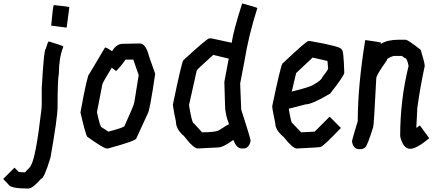

<svg xmlns="http://www.w3.org/2000/svg" viewBox="-124 -882 2556 1114"><path d="M188.5 -852.5Q268.1 -844.7 278.3 -840.8L262.7 -721.7L172.9 -733.4Q183.6 -852.5 188.5 -852.5ZM159.2 -641.6Q243.2 -616.2 243.2 -612.3V-610.4Q217.8 -546.4 217.8 -458Q210 -419.9 210 -260.7Q210 -200.7 168.9 32.2Q131.8 155.3 114.3 155.3Q65.9 211.9 40 211.9Q-59.6 211.9 -73.2 190.4L-104.5 157.2V155.3L-40 90.8L-14.6 116.2H-12.7L20.5 118.2Q55.7 84 55.7 77.1Q84 31.7 116.2 -245.1L118.2 -272.5V-370.1Q130.9 -598.6 141.6 -598.6Q153.8 -641.6 159.2 -641.6Z M686.5 -629.9Q722.7 -629.9 741.2 -553.7L776.4 -454.1Q745.1 -239.3 733.4 -223.6L667 -79.1Q667 -65.4 502.9 -20.5H495.1Q477.5 -20.5 381.8 -88.9Q372.1 -103.5 342.8 -229.5Q383.3 -452.1 393.6 -452.1L485.4 -606.4H487.3Q494.6 -606.4 526.4 -585Q551.3 -627.9 588.9 -627.9H596.7ZM604.5 -536.1Q576.2 -495.6 549.8 -469.7L524.4 -489.3Q469.7 -399.9 469.7 -391.6L438.5 -231.4Q457 -143.6 465.8 -143.6L504.9 -118.2Q598.6 -143.1 598.6 -151.4Q655.3 -276.9 655.3 -288.1L680.7 -446.3L649.4 -536.1Z M1281.2 -862.3Q1369.1 -838.4 1369.1 -835Q1318.4 -677.2 1293 -520.5L1269.5 -397.5L1275.4 -247.1Q1330.1 -77.1 1330.1 -65.4Q1321.8 -20.5 1287.1 -20.5H1279.3Q1248.5 -20.5 1230.5 -69.3H1228.5Q1170.9 -26.4 1138.7 -26.4L1023.4 -20.5Q999 -20.5 943.4 -92.8Q896.5 -131.3 896.5 -178.7Q886.7 -216.8 878.9 -274.4Q929.7 -519 939.5 -532.2Q1077.6 -659.2 1089.8 -659.2H1103.5L1220.7 -633.8V-635.7Q1230.5 -705.1 1281.2 -862.3ZM1113.3 -563.5Q1017.6 -477.5 1017.6 -473.6L972.7 -272.5Q989.3 -165 1002 -165L1048.8 -114.3Q1134.3 -114.3 1152.3 -129.9Q1200.2 -161.1 1205.1 -161.1Q1181.6 -219.2 1181.6 -274.4L1177.7 -407.2L1203.1 -542Z M1676.3 -643.6Q1857.9 -612.3 1857.9 -594.7Q1870.1 -594.7 1873.5 -460Q1873.5 -443.4 1791.5 -338.9Q1686.5 -276.4 1648.9 -276.4L1551.3 -251Q1565.4 -168.9 1570.8 -168.9L1623.5 -114.3L1701.7 -118.2L1787.6 -204.1H1789.6L1854 -139.6Q1749.5 -30.3 1736.8 -30.3Q1736.8 -26.4 1598.1 -20.5Q1574.2 -20.5 1522 -86.9Q1473.1 -127.4 1473.1 -167Q1455.6 -248.5 1455.6 -264.6V-266.6Q1502.4 -491.2 1514.2 -512.7Q1653.3 -643.6 1664.6 -643.6ZM1689.9 -547.9 1594.2 -458 1568.8 -350.6Q1670.9 -376 1689.9 -387.7Q1742.7 -417 1746.6 -434.6Q1779.8 -477.5 1779.8 -483.4L1775.9 -528.3Z M2229 -651.4Q2243.2 -651.4 2316.9 -592.8Q2340.3 -517.6 2340.3 -499Q2313 -371.1 2297.4 -256.8L2291.5 -139.6L2311 -153.3H2313L2365.7 -81.1V-79.1Q2292.5 -18.6 2256.3 -18.6Q2214.8 -18.6 2197.8 -90.8Q2197.8 -302.2 2246.6 -499Q2238.3 -545.9 2223.1 -545.9L2207.5 -557.6H2160.6Q2119.6 -545.4 2119.6 -530.3Q2059.1 -446.8 2059.1 -426.8Q2045.4 -154.8 2041.5 -145.5Q2007.8 -36.6 1994.6 -26.4Q1981 -16.6 1969.2 -16.6H1959.5Q1926.8 -16.6 1918.5 -59.6V-61.5Q1918.5 -71.8 1951.7 -178.7Q1951.7 -379.4 1994.6 -647.5L1996.6 -649.4Q2086.4 -637.7 2086.4 -633.8V-631.8L2084.5 -629.9V-627.9H2086.4Q2125 -651.4 2188 -651.4Z"/></svg>

Font: ww_drahtTSB
Style: Regular
Weight: 400
Designer: Dr. Wolfgang Wiebecke
Version: Version 1.06 May 21, 2010, initial release